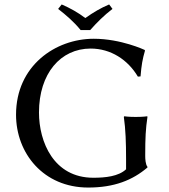

<svg xmlns="http://www.w3.org/2000/svg" viewBox="-20 -832 757 862"><path d="M546 -117V-72C512 -40 453 -34 399 -34C221 -34 155 -195 155 -327C155 -502 252 -614 387 -614C477 -614 554 -564 599 -488L611 -489C615 -540 620 -567 631 -605L629 -608C629 -608 523 -658 401 -658C229 -658 52 -537 52 -317C52 -144 175 10 376 10C493 10 575 -23 642 -80V-83C633 -94 632 -120 632 -131V-137C632 -212 634 -254 642 -307L641 -310C641 -310 624 -307 589 -307C555 -307 538 -310 538 -310L536 -307C544 -250 546 -192 546 -117ZM342 -697H385C415 -731 447 -763 485 -792L470 -812C432 -796 400 -777 363 -751C330 -776 296 -795 257 -812L241 -792C277 -764 312 -734 342 -697Z"/></svg>

Font: Libertinus Sans
Style: Regular
Weight: 400
Designer: Philipp H. Poll, Khaled Hosny
Foundry: Caleb Maclennan
Version: Version 7.050;RELEASE